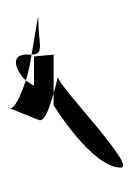

<svg xmlns="http://www.w3.org/2000/svg" viewBox="42 -727 277 401"><g transform="rotate(90 180.5 -526.5)"><path d="M20 -468C4 -468 43 -463 94 -454C93 -482 73 -468 20 -468ZM94 -449C91 -403 132 -424 148 -442C136 -446 114 -451 94 -454ZM94 -500 98 -459H159C159 -459 155 -451 148 -442C180 -431 208 -419 206 -408L231 -470C234 -483 198 -493 175 -500ZM141 -509C137 -509 155 -506 175 -500H200C200 -500 330 -580 330 -640C330 -676 159 -509 141 -509Z"/></g></svg>

Font: bitstorm
Style: ulcn
Weight: 400
Version: Version 0.2